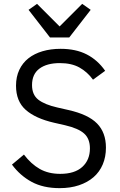

<svg xmlns="http://www.w3.org/2000/svg" viewBox="-20 -963 621 995"><path d="M42 0ZM289 12Q204 12 144 -20.5Q84 -53 42 -110L104 -162Q141 -113 186 -87.5Q231 -62 292 -62Q367 -62 406.5 -98Q446 -134 446 -194Q446 -244 416 -271Q386 -298 317 -314L260 -327Q164 -349 113.5 -393.5Q63 -438 63 -519Q63 -565 80 -601Q97 -637 127.5 -661Q158 -685 200.5 -697.5Q243 -710 294 -710Q373 -710 429.5 -681Q486 -652 525 -596L462 -550Q433 -590 392 -613Q351 -636 290 -636Q223 -636 184.5 -607.5Q146 -579 146 -522Q146 -472 178.5 -446.5Q211 -421 277 -406L334 -393Q437 -370 483 -323Q529 -276 529 -198Q529 -150 512.5 -111Q496 -72 465 -45Q434 -18 389.5 -3Q345 12 289 12ZM239 -769 128 -912 172 -943 289 -826 406 -943 450 -912 339 -769Z"/></svg>

Font: Aneliza
Style: Regular
Weight: 400
Designer: Mike Abbink, Paul van der Laan, Pieter van Rosmalen
Foundry: Bold Monday
Version: Version 3.001;September 8, 2019;FontCreator 11.5.0.2425 64-b